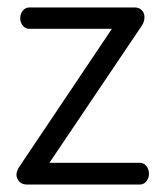

<svg xmlns="http://www.w3.org/2000/svg" viewBox="-20 -493 441 513"><path d="M24 -26Q24 -37 34 -51L279 -416H58Q48 -416 41 -424.5Q34 -433 34 -444Q34 -456 41 -464.5Q48 -473 58 -473H341Q351 -473 358.5 -466Q366 -459 366 -447Q366 -434 358 -423L112 -58H354Q364 -58 371 -49.5Q378 -41 378 -28Q378 -17 371 -8.5Q364 0 354 0H51Q39 0 31.5 -8Q24 -16 24 -26Z"/></svg>

Font: Terminal Dosis
Style: Regular
Weight: 400
Designer: Edgar Tolentino, Pablo Impallari, Igino Marini
Foundry: Edgar Tolentino, Pablo Impallari, Igino Marini
Version: Version 1.007